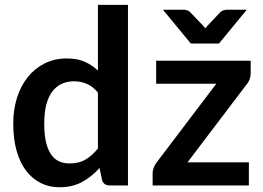

<svg xmlns="http://www.w3.org/2000/svg" viewBox="-20 -763 1082 790"><path d="M383 -382Q362 -407.5 337.2 -418Q312.5 -428.5 284 -428.5Q256 -428.5 233.5 -418Q211 -407.5 195 -386.2Q179 -365 170.5 -332.2Q162 -299.5 162 -255Q162 -210 169.2 -178.8Q176.5 -147.5 190 -127.8Q203.5 -108 223 -99.2Q242.5 -90.5 266.5 -90.5Q305 -90.5 332 -106.5Q359 -122.5 383 -152ZM506.5 -743V0H431Q406.5 0 400 -22.5L389.5 -72Q358.5 -36.5 318.2 -14.5Q278 7.5 224.5 7.5Q182.5 7.5 147.5 -10Q112.5 -27.5 87.2 -60.8Q62 -94 48.2 -143Q34.5 -192 34.5 -255Q34.5 -312 50 -361Q65.5 -410 94.5 -446Q123.5 -482 164 -502.2Q204.5 -522.5 255 -522.5Q298 -522.5 328.5 -509Q359 -495.5 383 -472.5V-743ZM1011.5 -462Q1011.5 -449 1007 -436.5Q1002.5 -424 995 -416L751.5 -95H1004V0H608V-51.5Q608 -60 612 -71.8Q616 -83.5 624 -94L870 -418.5H622.5V-513H1011.5ZM995.5 -723 881 -584H765L650.5 -723H736Q743.5 -723 750.2 -720.5Q757 -718 761 -714.5L814 -659Q816.5 -656.5 819.2 -653.2Q822 -650 825 -646.5Q827.5 -650 830.2 -653.2Q833 -656.5 835.5 -659L888 -714.5Q892 -717.5 899 -720.2Q906 -723 913 -723Z"/></svg>

Font: Lato 2
Style: Bold
Weight: 700
Designer: Lukasz Dziedzic with Adam Twardoch and Botio Nikoltchev
Foundry: tyPoland Lukasz Dziedzic
Version: Version 2.015; 2015-08-06; http://www.latofonts.com/